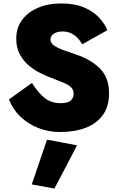

<svg xmlns="http://www.w3.org/2000/svg" viewBox="-20 -738 688 1111"><path d="M165 -258Q203 -198 240.5 -169.5Q278 -141 331 -141Q406 -141 406 -196Q406 -221 388 -236Q370 -251 339 -263Q308 -275 268 -291Q242 -301 209 -317.5Q176 -334 145.5 -360Q115 -386 94.5 -424Q74 -462 74 -515Q74 -576 107 -621.5Q140 -667 198.5 -692.5Q257 -718 334 -718Q414 -718 468.5 -694Q523 -670 555 -634.5Q587 -599 601 -563L456 -482Q412 -556 343 -556Q311 -556 291.5 -543Q272 -530 272 -509Q272 -488 295 -473Q318 -458 354.5 -445.5Q391 -433 433 -418Q511 -390 561 -338.5Q611 -287 611 -198Q611 -123 576 -73.5Q541 -24 477 1Q413 26 327 26Q262 26 202.5 3Q143 -20 98.5 -62.5Q54 -105 32 -163ZM252 70 426 103 295 353 164 329Z"/></svg>

Font: Jost* Heavy
Style: Regular
Weight: 800
Version: Version 3.7